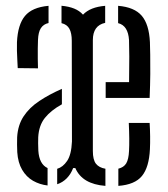

<svg xmlns="http://www.w3.org/2000/svg" viewBox="-20 -626 570 653"><path d="M40.3 -394.4Q39.8 -406.7 38.9 -422.2Q38 -437.6 37.6 -453.6Q37.2 -469.5 37.7 -482.5Q40.5 -542.3 64.9 -571.7Q89.2 -601.2 145.1 -606.2V-547.7Q128.3 -544 119.2 -530.6Q110.2 -517.2 109.2 -489.6Q108.7 -478.2 108.5 -461Q108.2 -443.9 108.5 -426.1Q108.7 -408.2 109.2 -393.6ZM338.5 6.2Q259.7 0.2 236.2 -54.3H228.7Q220.9 -33.7 207 -19.6Q193.1 -5.5 174.5 0.6V-51.9Q193.9 -57.5 208.3 -78.7Q222.7 -99.9 224.7 -144.6L224.1 -487.3Q224.1 -513.3 216.1 -528Q208.2 -542.8 189.2 -547.3V-606.4Q214.5 -604.1 232.3 -596.8Q250.2 -589.6 262.3 -576.1Q286.6 -602 337.7 -606.2V-548.3Q295.8 -539.3 295.8 -489.6V-112.3Q295.8 -82.8 306.2 -69.3Q316.7 -55.8 338.5 -52.1ZM339.4 -292.9V-346.6H419Q419.8 -397.1 419.7 -433.9Q419.6 -470.8 418.8 -489.6Q415.7 -539.1 381.7 -547.3V-606.2Q436.9 -601.7 462 -572.5Q487 -543.3 489.9 -482.5Q490.4 -467.5 490.9 -439.6Q491.3 -411.6 491.1 -374.4Q490.8 -337.2 488.9 -292.9ZM141.8 4.8Q115.2 1.8 92.3 -11.2Q69.5 -24.3 55.3 -48.6Q41 -72.9 38.7 -108.6Q38.2 -121.2 38 -134.2Q37.8 -147.2 38.3 -159.3Q40.8 -201 60.5 -230.6Q80.1 -260.2 113.7 -282.5Q147.2 -304.8 190.5 -323.8V-271.3Q152.9 -250.4 132.6 -224.9Q112.2 -199.4 110 -159.3Q109.5 -150.7 109.7 -138.4Q109.9 -126.1 110.4 -113.4Q113.4 -67.6 141.8 -54.4ZM382.5 6.2V-52.3Q401 -56.7 409.3 -70.4Q417.5 -84.2 418.8 -112.3Q419.8 -130.6 419.6 -154.5Q419.4 -178.4 418 -208H488.9Q490.3 -186.7 490.6 -162.5Q490.9 -138.4 489.9 -118.7Q487 -57.1 462.8 -27.5Q438.6 2.1 382.5 6.2Z"/></svg>

Font: Big Shoulders Stencil Thin
Style: Regular
Weight: 100
Designer: Patric King
Foundry: XO Type Co
Version: Version 2.001